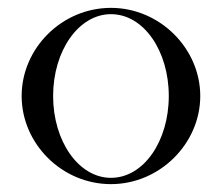

<svg xmlns="http://www.w3.org/2000/svg" viewBox="-20 -454 564 488"><path d="M262 0ZM35 -210C35 -331 137 -434 262 -434C386 -434 489 -331 489 -210C489 -89 386 14 262 14C137 14 35 -89 35 -210ZM115 -210C115 -95 180 -2 262 -2C345 -2 409 -95 409 -210C409 -325 345 -418 262 -418C180 -418 115 -325 115 -210Z"/></svg>

Font: Open Baskerville 0.0.53
Style: Normal
Weight: 400
Designer: Isaac Moore, James Puckett, Rob Mientjes
Foundry: The Open Baskerville Project
Version: 0.0.53 (g939f078)